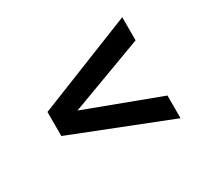

<svg xmlns="http://www.w3.org/2000/svg" viewBox="-99 -616 776 726"><g transform="rotate(-30 289.0 -253.5)"><path d="M502 -33 78 -200V-305L502 -474V-373L179 -253L502 -132Z"/></g></svg>

Font: Saira Expanded SemiBold
Style: Regular
Weight: 600
Width: 7
Designer: Hector Gatti with collaboration of the Omnibus-Type team
Foundry: Omnibus-Type
Version: Version 1.100; ttfautohint (v1.8.3)